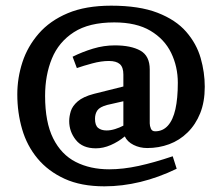

<svg xmlns="http://www.w3.org/2000/svg" viewBox="-20 -577 782 677"><path d="M348 80Q266 80 208 53.5Q150 27 112.5 -18Q75 -63 58 -121.5Q41 -180 41 -244Q41 -302 59 -357.5Q77 -413 116.5 -458.5Q156 -504 219 -530.5Q282 -557 372 -557Q471 -557 535.5 -532Q600 -507 636.5 -465Q673 -423 687.5 -372.5Q702 -322 702 -271Q702 -218 686 -178Q670 -138 641.5 -110Q613 -82 576.5 -68.5Q540 -55 499 -55Q473 -55 451 -66Q429 -77 420 -96Q397 -77 370.5 -65.5Q344 -54 318 -54Q271 -54 247.5 -83.5Q224 -113 224 -150Q224 -166 229.5 -184.5Q235 -203 254 -219.5Q273 -236 311 -246L415 -272V-314Q415 -340 402.5 -351Q390 -362 364 -362Q337 -362 305.5 -353.5Q274 -345 251 -337L236 -377Q270 -394 308 -405.5Q346 -417 385 -417Q442 -417 475 -398.5Q508 -380 508 -332V-142Q508 -133 512 -123.5Q516 -114 527 -114Q554 -114 572 -134Q590 -154 598.5 -192Q607 -230 607 -285Q607 -342 583.5 -390.5Q560 -439 510.5 -468.5Q461 -498 383 -498Q294 -498 240.5 -463.5Q187 -429 163 -370.5Q139 -312 139 -239Q139 -146 167.5 -89Q196 -32 247 -6Q298 20 365 20Q414 20 469 8Q524 -4 589 -26L603 18Q539 49 475 64.5Q411 80 348 80ZM356 -117Q370 -117 386 -122Q402 -127 415 -134V-220L358 -207Q332 -200 323.5 -188Q315 -176 315 -158Q315 -135 326 -126Q337 -117 356 -117Z"/></svg>

Font: Manuale SemiBold
Style: Regular
Weight: 600
Version: Version 1.002